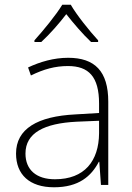

<svg xmlns="http://www.w3.org/2000/svg" viewBox="-20 -784 561 814"><path d="M280 -764H244C219 -722 163 -654 126 -613V-606H155C192 -640 232 -686 261 -724C291 -686 330 -640 366 -606H396V-613C359 -653 304 -722 280 -764ZM269 -539C208 -539 150 -522 99 -498L111 -464C166 -491 214 -504 268 -504C356 -504 400 -459 400 -345V-305L300 -299C139 -291 48 -238 48 -133C48 -44 105 10 209 10C314 10 367 -37 399 -98H401L408 0H439V-353C439 -482 382 -539 269 -539ZM304 -268 400 -272V-219C399 -101 338 -24 213 -24C134 -24 88 -64 88 -133C88 -221 168 -261 304 -268Z"/></svg>

Font: Noto Sans Myanmar UI ExtraLight
Style: Regular
Weight: 200
Designer: Monotype Design Team
Foundry: Monotype Imaging Inc.
Version: Version 2.103